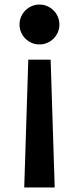

<svg xmlns="http://www.w3.org/2000/svg" viewBox="-20 -579 344 836"><path d="M200.5 -319.1 218.2 237.2H85.5L103.2 -319.1ZM151.8 -559.1Q170 -559.1 185.7 -552.3Q201.4 -545.5 213.2 -533.6Q225 -521.8 231.8 -506.1Q238.6 -490.5 238.6 -472.3Q238.6 -454.1 231.8 -438.4Q225 -422.7 213.2 -410.9Q201.4 -399.1 185.7 -392.3Q170 -385.5 151.8 -385.5Q133.6 -385.5 118 -392.3Q102.3 -399.1 90.5 -410.9Q78.7 -422.7 71.8 -438.4Q65 -454.1 65 -472.3Q65 -490.5 71.8 -506.1Q78.7 -521.8 90.5 -533.6Q102.3 -545.5 118 -552.3Q133.6 -559.1 151.8 -559.1Z"/></svg>

Font: Spartan
Style: Bold
Weight: 700
Designer: Matt Bailey, Mirko Velimirovic
Foundry: Matt Bailey
Version: Version 1.005